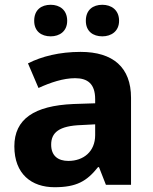

<svg xmlns="http://www.w3.org/2000/svg" viewBox="-20 -773 639 803"><path d="M123 -686C123 -642 153 -621 192 -621C229 -621 261 -642 261 -686C261 -732 229 -753 192 -753C153 -753 123 -732 123 -686ZM339 -686C339 -642 369 -621 408 -621C445 -621 478 -642 478 -686C478 -732 445 -753 408 -753C369 -753 339 -732 339 -686ZM317 -556C229 -556 154 -537 97 -508L141 -405C191 -428 245 -446 294 -446C346 -446 378 -423 378 -358V-341L287 -338C123 -331 40 -275 40 -161C40 -45 112 10 208 10C300 10 343 -15 390 -74H394L423 0H528V-364C528 -491 453 -556 317 -556ZM321 -250 378 -253V-208C378 -139 329 -100 266 -100C223 -100 194 -121 194 -168C194 -218 226 -247 321 -250Z"/></svg>

Font: Noto Sans Lao UI
Style: Bold
Weight: 700
Designer: Monotype Design Team
Foundry: Monotype Imaging Inc.
Version: Version 2.000